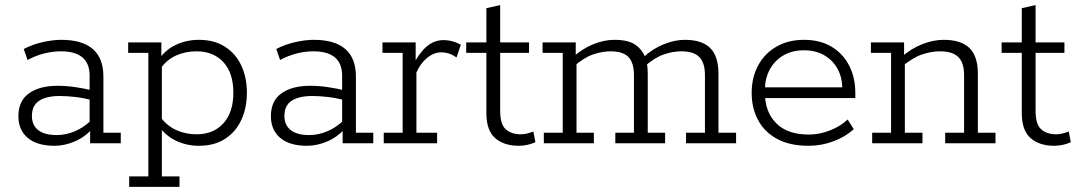

<svg xmlns="http://www.w3.org/2000/svg" viewBox="-20 -561 4224 752"><path d="M194 10Q125 10 88.5 -21Q52 -52 52 -106Q52 -166 93.5 -195.5Q135 -225 205 -225Q239 -225 273.5 -220Q308 -215 346 -206L331 -197V-265Q331 -312 303 -336Q275 -360 218 -360Q186 -360 152.5 -351.5Q119 -343 88 -326L73 -369Q107 -387 147 -396Q187 -405 220 -405Q302 -405 343.5 -369Q385 -333 385 -261V-41H453V0H333V-61L341 -56Q311 -23 271.5 -6.5Q232 10 194 10ZM202 -32Q238 -32 273.5 -47Q309 -62 337 -90L331 -71V-184L346 -167Q310 -177 276.5 -181Q243 -185 214 -185Q162 -185 133.5 -166.5Q105 -148 105 -107Q105 -71 129.5 -51.5Q154 -32 202 -32Z M482 -395H612V-332L602 -327Q626 -365 668 -385Q710 -405 759 -405Q820 -405 862 -377.5Q904 -350 925.5 -303.5Q947 -257 947 -198Q947 -139 925.5 -92Q904 -45 862 -17.5Q820 10 759 10Q710 10 668 -10.5Q626 -31 602 -68L614 -63V130H683V171H486V130H561V-354H482ZM750 -35Q816 -35 855 -78Q894 -121 894 -198Q894 -275 855 -317.5Q816 -360 750 -360Q706 -360 669.5 -343.5Q633 -327 610 -294L614 -319V-74L610 -101Q633 -69 669.5 -52Q706 -35 750 -35Z M1183 10Q1114 10 1077.5 -21Q1041 -52 1041 -106Q1041 -166 1082.5 -195.5Q1124 -225 1194 -225Q1228 -225 1262.5 -220Q1297 -215 1335 -206L1320 -197V-265Q1320 -312 1292 -336Q1264 -360 1207 -360Q1175 -360 1141.5 -351.5Q1108 -343 1077 -326L1062 -369Q1096 -387 1136 -396Q1176 -405 1209 -405Q1291 -405 1332.5 -369Q1374 -333 1374 -261V-41H1442V0H1322V-61L1330 -56Q1300 -23 1260.5 -6.5Q1221 10 1183 10ZM1191 -32Q1227 -32 1262.5 -47Q1298 -62 1326 -90L1320 -71V-184L1335 -167Q1299 -177 1265.5 -181Q1232 -185 1203 -185Q1151 -185 1122.5 -166.5Q1094 -148 1094 -107Q1094 -71 1118.5 -51.5Q1143 -32 1191 -32Z M1483 0V-41H1557V-354H1478V-395H1608V-301L1598 -305Q1619 -350 1649 -377Q1679 -404 1718 -404Q1752 -404 1785 -386L1768 -336Q1752 -347 1738 -351.5Q1724 -356 1709 -356Q1679 -356 1652.5 -334Q1626 -312 1611 -277V-41H1692V0Z M2012 10Q1954 10 1919.5 -20Q1885 -50 1885 -118V-354H1806V-395H1885V-529L1939 -541V-395H2052V-354H1939V-127Q1939 -74 1961 -54.5Q1983 -35 2020 -35Q2033 -35 2046 -38.5Q2059 -42 2069 -46L2077 -4Q2064 2 2047 6Q2030 10 2012 10Z M2110 0V-41H2184V-354H2105V-395H2235V-340L2223 -336Q2260 -370 2303 -387.5Q2346 -405 2386 -405Q2442 -405 2469.5 -385Q2497 -365 2508 -334L2500 -337Q2538 -371 2580.5 -388Q2623 -405 2663 -405Q2729 -405 2761.5 -373Q2794 -341 2794 -272V-41H2863V0H2667V-41H2741V-267Q2741 -315 2719 -337.5Q2697 -360 2649 -360Q2615 -360 2579 -347.5Q2543 -335 2501 -298L2510 -325Q2515 -311 2516 -295.5Q2517 -280 2517 -272V-41H2585V0H2390V-41H2463V-267Q2463 -315 2441.5 -337.5Q2420 -360 2372 -360Q2338 -360 2302 -347.5Q2266 -335 2224 -298L2238 -318V-41H2306V0Z M3147 10Q3073 10 3023.5 -17Q2974 -44 2949 -91Q2924 -138 2924 -197Q2924 -257 2949 -304Q2974 -351 3020.5 -378Q3067 -405 3129 -405Q3192 -405 3237 -378Q3282 -351 3306 -304Q3330 -257 3330 -197V-177H2958V-219H3279Q3278 -260 3259.5 -293Q3241 -326 3207.5 -345Q3174 -364 3129 -364Q3082 -364 3047.5 -343.5Q3013 -323 2994.5 -288Q2976 -253 2976 -210V-197Q2976 -123 3020 -78.5Q3064 -34 3148 -34Q3190 -34 3231.5 -50.5Q3273 -67 3300 -93L3324 -55Q3291 -25 3244 -7.5Q3197 10 3147 10Z M3396 0V-41H3470V-354H3391V-395H3521V-340L3509 -336Q3547 -370 3591 -387.5Q3635 -405 3676 -405Q3744 -405 3777 -373Q3810 -341 3810 -272V-41H3879V0H3682V-41H3756V-267Q3756 -315 3733.5 -337.5Q3711 -360 3662 -360Q3627 -360 3590.5 -347.5Q3554 -335 3510 -298L3524 -324V-41H3593V0Z M4109 10Q4051 10 4016.5 -20Q3982 -50 3982 -118V-354H3903V-395H3982V-529L4036 -541V-395H4149V-354H4036V-127Q4036 -74 4058 -54.5Q4080 -35 4117 -35Q4130 -35 4143 -38.5Q4156 -42 4166 -46L4174 -4Q4161 2 4144 6Q4127 10 4109 10Z"/></svg>

Font: Rokkitt Light
Style: Regular
Weight: 300
Version: Version 3.103